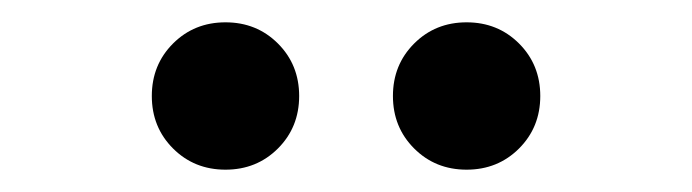

<svg xmlns="http://www.w3.org/2000/svg" viewBox="-20 -739 620 172"><path d="M182 -587Q154 -587 135 -606Q116 -625 116 -653Q116 -681 135 -700Q154 -719 182 -719Q210 -719 229 -700Q248 -681 248 -653Q248 -625 229 -606Q210 -587 182 -587ZM398 -587Q370 -587 351 -606Q332 -625 332 -653Q332 -681 351 -700Q370 -719 398 -719Q426 -719 445 -700Q464 -681 464 -653Q464 -625 445 -606Q426 -587 398 -587Z"/></svg>

Font: Sometype Mono
Style: Regular
Weight: 400
Monospace: yes
Designer: Ryoichi Tsunekawa
Foundry: Dharma Type
Version: Version 1.000; ttfautohint (v1.8.3)